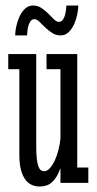

<svg xmlns="http://www.w3.org/2000/svg" viewBox="-20 -660 351 693"><path d="M298.8 0H198.2V-53.2Q190.9 -32.7 182.4 -19.8Q173.8 -6.8 164.3 0.5Q154.8 7.8 144.3 10.5Q133.8 13.2 123 13.2Q108.9 13.2 95.7 7.8Q82.5 2.4 72.3 -10.7Q62 -23.9 55.9 -46.1Q49.8 -68.4 49.8 -102.1V-410.2H9.8V-464.8H110.8V-132.8Q110.8 -105 112.8 -87.4Q114.7 -69.8 118.4 -59.8Q122.1 -49.8 127.4 -45.9Q132.8 -42 139.2 -42Q149.9 -42 159.7 -52.7Q169.4 -63.5 177.5 -80.3Q185.5 -97.2 190.9 -118.4Q196.3 -139.6 198.2 -160.2V-410.2H147.9V-464.8H258.8V-55.2H298.8ZM262.7 -640.1Q262.7 -627.4 259 -608.9Q255.4 -590.3 247.8 -573.2Q240.2 -556.2 228 -544.2Q215.8 -532.2 198.7 -532.2Q181.6 -532.2 168 -541.3Q154.3 -550.3 142.8 -561.3Q131.3 -572.3 122.1 -581.5Q112.8 -590.8 104.5 -590.8Q95.7 -590.8 90.3 -583.5Q85 -576.2 82.3 -566.4Q79.6 -556.6 78.9 -546.9Q78.1 -537.1 77.6 -532.2H34.7Q34.7 -544.4 38.3 -562.7Q42 -581.1 49.6 -598.4Q57.1 -615.7 69.6 -627.9Q82 -640.1 99.6 -640.1Q116.2 -640.1 129.9 -630.9Q143.6 -621.6 154.5 -610.6Q165.5 -599.6 174.8 -590.3Q184.1 -581.1 192.4 -581.1Q201.2 -581.1 206.5 -588.4Q211.9 -595.7 214.6 -605.5Q217.3 -615.2 218.3 -625Q219.2 -634.8 219.7 -640.1H262.7Z"/></svg>

Font: Stint Ultra Condensed
Style: Regular
Weight: 400
Width: 1
Designer: Astigmatic (AOETI)
Foundry: Astigmatic (AOETI)
Version: Version 1.000